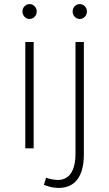

<svg xmlns="http://www.w3.org/2000/svg" viewBox="-20 -727 535 941"><path d="M104 -521H145V0H104ZM160 -671Q160 -655 149.5 -644.5Q139 -634 125 -634Q111 -634 100.5 -644.5Q90 -655 90 -671Q90 -686 100.5 -696.5Q111 -707 125 -707Q139 -707 149.5 -696.5Q160 -686 160 -671ZM260 155Q304 156 327 123Q350 90 350 25V-521H391V29Q391 110 359.5 152Q328 194 267 194Q233 194 195 179L206 144Q230 153 260 155ZM406 -671Q406 -655 395.5 -644.5Q385 -634 371 -634Q357 -634 346.5 -644.5Q336 -655 336 -671Q336 -686 346.5 -696.5Q357 -707 371 -707Q385 -707 395.5 -696.5Q406 -686 406 -671Z"/></svg>

Font: Gontserrat ExtraLight
Style: Regular
Weight: 275
Designer: Julieta Ulanovsky
Foundry: Julieta Ulanovsky
Version: Version 6.001